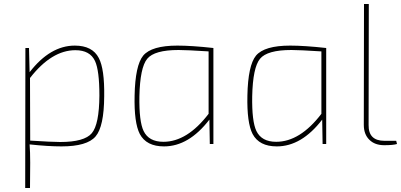

<svg xmlns="http://www.w3.org/2000/svg" viewBox="-20 -720 2005 960"><path d="M128 -359Q231 -492 354 -492Q442 -492 474 -430Q503 -375 501 -238Q500 -87 458 -38Q416 12 287 12Q221 12 128 2Q131 39 131 94L130 220H106L107 -480H125ZM131 -17Q241 -10 281 -10Q402 -10 439 -54Q476 -98 477 -242Q477 -368 455 -415Q430 -469 357 -469Q238 -469 130 -330Z M1027 -122Q924 12 800 12Q712 12 679 -50Q650 -106 653 -242Q656 -393 696 -442Q738 -492 867 -492Q938 -492 1047 -480V0H1029ZM1023 -463Q913 -470 873 -470Q752 -470 716 -426Q680 -382 677 -238Q675 -113 698 -65Q724 -11 797 -11Q916 -11 1023 -151Z M1591 -122Q1488 12 1364 12Q1276 12 1243 -50Q1214 -106 1217 -242Q1220 -393 1260 -442Q1302 -492 1431 -492Q1502 -492 1611 -480V0H1593ZM1587 -463Q1477 -470 1437 -470Q1316 -470 1280 -426Q1244 -382 1241 -238Q1239 -113 1262 -65Q1288 -11 1361 -11Q1480 -11 1587 -151Z M1823 -95Q1822 -16 1902 -16H1961L1965 0Q1946 6 1901 6Q1854 6 1827 -21Q1799 -48 1799 -96L1800 -700H1824Z"/></svg>

Font: Taylor Sans Thin
Style: Regular
Weight: 100
Italic angle: -8°
Designer: Natanael Gama
Version: Version 1.001 September 8, 2015